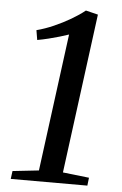

<svg xmlns="http://www.w3.org/2000/svg" viewBox="-54 -790 525 829"><g transform="rotate(5 209.0 -376.0)"><path d="M29 -34.5 142.5 -47 221 -643Q203.5 -637 181.5 -630.5Q159.5 -624 135.2 -618Q111 -612 86 -607.5L79 -649.5Q115.5 -659 153 -675.5Q190.5 -692 224.8 -712Q259 -732 284.5 -752.5L337.5 -739.5L246.5 -47.5L360.5 -34.5L356.5 0H24.5Z"/></g></svg>

Font: Merriweather 60pt
Style: Italic
Weight: 400
Italic angle: -7.8°
Version: Version 2.101